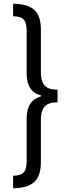

<svg xmlns="http://www.w3.org/2000/svg" viewBox="-20 -852 370 1038"><path d="M291 -299V-367C228 -367 201 -394 201 -460V-692C201 -792 155 -830 51 -832V-764C100 -763 124 -750 124 -686V-455C124 -387 151 -349 202 -336V-331C151 -317 124 -278 124 -211V20C124 83 100 97 51 98V166C155 164 201 124 201 25V-206C201 -272 229 -299 291 -299Z"/></svg>

Font: Noto Sans Devanagari ExtraCondensed
Style: Regular
Weight: 400
Width: 2
Designer: Jelle Bosma - Monotype Design Team
Foundry: Monotype Imaging Inc.
Version: Version 2.004